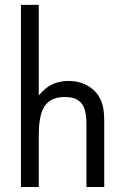

<svg xmlns="http://www.w3.org/2000/svg" viewBox="-20 -749 501 769"><path d="M64 -729.5H135.3V-366.7Q155.3 -389.6 170.9 -400.4Q207 -424.8 254.4 -424.8Q306.6 -424.8 344.5 -397Q382.3 -369.1 392.6 -320.3Q397.5 -297.9 397.5 -257.3V0H326.2V-252.4Q326.2 -288.1 318.8 -311.5Q311.5 -335 292.7 -347.7Q273.9 -360.4 240.2 -360.4Q198.7 -360.4 175.8 -342Q152.8 -323.7 144 -290.5Q135.3 -257.3 135.3 -207.5V0H64Z"/></svg>

Font: NMS Futura Pro Book
Style: Regular
Weight: 400
Designer: Blend3rman
Version: Version 0.1